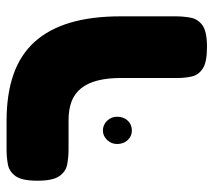

<svg xmlns="http://www.w3.org/2000/svg" viewBox="-52 -574 635 570"><g transform="rotate(-90 265.0 -288.5)"><path d="M411 9Q366 9 347 -3.5Q328 -16 323.5 -36Q319 -56 319 -77V-245Q319 -286 311.5 -315.5Q304 -345 288.5 -364.5Q273 -384 249.5 -393Q226 -402 193 -402H107Q84 -402 62.5 -406Q41 -410 27.5 -429.5Q14 -449 14 -494Q14 -540 27.5 -559Q41 -578 62 -582Q83 -586 106 -586H191Q271 -586 329.5 -565.5Q388 -545 426 -503Q464 -461 483 -397.5Q502 -334 502 -247V-84Q502 -61 498 -39.5Q494 -18 475.5 -4.5Q457 9 411 9ZM163 -214Q146 -214 134.5 -226.5Q123 -239 123 -258Q123 -275 135 -287.5Q147 -300 163 -300Q180 -300 192 -287.5Q204 -275 204 -258Q204 -239 192.5 -226.5Q181 -214 163 -214Z"/></g></svg>

Font: Fredoka Light
Style: Bold
Weight: 700
Version: Version 2.001